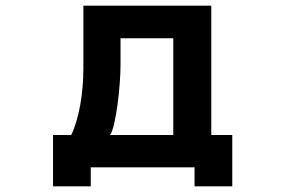

<svg xmlns="http://www.w3.org/2000/svg" viewBox="-20 -537 1040 677"><path d="M666 120H799V-61H725V-517H274V-295C274 -207 258 -115 231 -61H167V120H300V53H666ZM591 -402V-61H368C389 -89 405 -236 405 -308V-402Z"/></svg>

Font: LINE Seed JP_OTF Bold
Style: Regular
Weight: 700
Designer: LINE & Fontrix & Fontworks
Version: Version 1.009